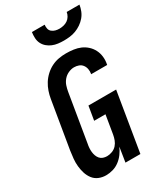

<svg xmlns="http://www.w3.org/2000/svg" viewBox="-234 -1047 983 1147"><g transform="rotate(-30 258.0 -473.5)"><path d="M145 8Q119 8 96 -1.5Q73 -11 58 -30.5Q43 -50 35.5 -74Q28 -98 25.5 -123.5Q23 -149 25.5 -175Q28 -201 32 -228L86 -552Q90 -577 98.5 -602Q107 -627 121 -649.5Q135 -672 155.5 -691Q176 -710 200 -722Q224 -734 249.5 -738.5Q275 -743 300 -743Q326 -743 351.5 -739.5Q377 -736 399 -726.5Q421 -717 439 -700.5Q457 -684 468 -662.5Q479 -641 482 -616Q485 -591 480 -565L479 -560H368L369 -562Q372 -579 369 -595Q366 -611 356.5 -623.5Q347 -636 332 -641.5Q317 -647 300 -647Q281 -647 261 -638Q241 -629 227 -612.5Q213 -596 206.5 -576Q200 -556 197 -537L143 -212Q140 -198 139 -183.5Q138 -169 139.5 -155.5Q141 -142 145.5 -129.5Q150 -117 158.5 -107Q167 -97 180 -92.5Q193 -88 207 -88Q224 -88 242.5 -95Q261 -102 273.5 -116Q286 -130 292.5 -147.5Q299 -165 302 -183L323 -310H245L261 -406H452L385 0H282L298 -101Q288 -78 273 -57.5Q258 -37 237.5 -21.5Q217 -6 193 1Q169 8 145 8ZM329 -815Q309 -815 289 -817.5Q269 -820 251 -827.5Q233 -835 218.5 -847.5Q204 -860 195.5 -877Q187 -894 186 -914.5Q185 -935 188 -955H276Q274 -941 277 -927.5Q280 -914 290.5 -905.5Q301 -897 314 -893.5Q327 -890 341 -890Q355 -890 370 -893.5Q385 -897 397.5 -905.5Q410 -914 418 -927.5Q426 -941 428 -955H516Q513 -935 505 -914.5Q497 -894 482.5 -877Q468 -860 449.5 -847.5Q431 -835 411 -827.5Q391 -820 370 -817.5Q349 -815 329 -815Z"/></g></svg>

Font: Iosevka Curly
Style: Bold Italic
Weight: 700
Italic angle: -9°
Monospace: yes
Designer: Belleve Invis
Foundry: Belleve Invis
Version: Version 22.1.2; ttfautohint (v1.8.4)